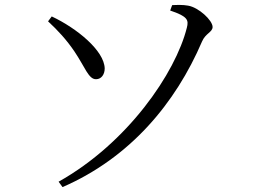

<svg xmlns="http://www.w3.org/2000/svg" viewBox="-20 -733 1040 783"><path d="M804 -564C818 -597 847 -602 847 -623C847 -650 790 -703 747 -710C725 -714 701 -713 682 -712L674 -690C746 -666 750 -651 742 -620C696 -436 501 -150 219 8L235 30C511 -90 696 -312 804 -564ZM283 -524C327 -459 341 -409 372 -410C393 -410 407 -429 407 -454C405 -527 293 -618 191 -666L176 -646C216 -609 251 -571 283 -524Z"/></svg>

Font: Source Han Serif K
Style: Regular
Weight: 400
Designer: Ryoko NISHIZUKA 西塚涼子 (kana & ideographs); Frank Grießhammer (Latin, Greek & Cyrillic); Wenlong ZHANG 张文龙 (bopomofo); San
Foundry: Adobe Systems Incorporated
Version: Version 1.001;PS 1.001;hotconv 16.6.54;makeotf.lib2.5.65590